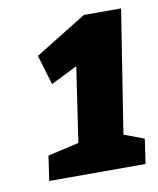

<svg xmlns="http://www.w3.org/2000/svg" viewBox="-58 -825 434 528"><g transform="rotate(-10 158.5 -561.5)"><path d="M315 -778 261 -435 317 -414 307 -345H38L48 -414L135 -434L166 -643L92 -606L67 -689L211 -778Z"/></g></svg>

Font: Bitter Pro ExtraBold
Style: Italic
Weight: 800
Italic angle: -9°
Designer: Sol Matas, and Bitter project Authors
Foundry: Sol Matas
Version: Version 1.010